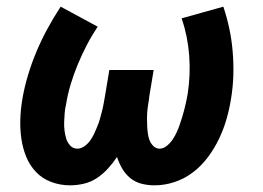

<svg xmlns="http://www.w3.org/2000/svg" viewBox="-20 -548 790 576"><path d="M190 8Q161 8 134 -2Q107 -12 88 -32Q69 -52 58.5 -78Q48 -104 44 -132.5Q40 -161 41 -191Q42 -221 47 -250Q53 -286 64 -322.5Q75 -359 89.5 -393.5Q104 -428 122.5 -462Q141 -496 162 -528L273 -468Q255 -441 240 -412Q225 -383 213 -354Q201 -325 192 -295Q183 -265 178 -234Q175 -222 174 -208.5Q173 -195 172.5 -182.5Q172 -170 173.5 -157Q175 -144 178.5 -132.5Q182 -121 190.5 -111.5Q199 -102 212 -102Q223 -102 233.5 -109.5Q244 -117 251 -127Q258 -137 263 -148Q268 -159 272.5 -170Q277 -181 280 -192Q283 -203 286 -214.5Q289 -226 291 -237.5Q293 -249 295 -260L308 -338H441L428 -260Q427 -249 425 -237.5Q423 -226 422 -215Q421 -204 421 -192.5Q421 -181 421.5 -170Q422 -159 423.5 -148Q425 -137 428.5 -127.5Q432 -118 440 -110Q448 -102 459 -102Q470 -102 480.5 -110.5Q491 -119 498 -129.5Q505 -140 510 -151Q515 -162 519 -173.5Q523 -185 526.5 -196.5Q530 -208 533 -219.5Q536 -231 538.5 -243Q541 -255 543 -266Q552 -325 547.5 -382.5Q543 -440 525 -493L650 -528Q661 -495 668 -462Q675 -429 678 -393.5Q681 -358 680 -322.5Q679 -287 673 -251Q668 -220 659.5 -190.5Q651 -161 637.5 -132.5Q624 -104 604.5 -77.5Q585 -51 559.5 -31.5Q534 -12 504 -2Q474 8 443 8Q423 8 404 3Q385 -2 370.5 -14Q356 -26 346.5 -42.5Q337 -59 331 -77Q319 -59 304 -42.5Q289 -26 271 -14Q253 -2 232 3Q211 8 190 8Z"/></svg>

Font: Iosevka Etoile XBdObl
Style: Regular
Weight: 800
Italic angle: -9°
Designer: Belleve Invis
Foundry: Belleve Invis
Version: Version 15.5.2; ttfautohint (v1.8.4)